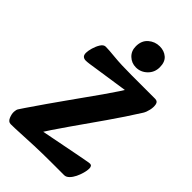

<svg xmlns="http://www.w3.org/2000/svg" viewBox="-273 -1003 1103 1103"><g transform="rotate(45 279.0 -451.0)"><path d="M46 10Q27 10 17.5 -12.5Q8 -35 9 -54Q10 -71 15.5 -79.5Q21 -88 37 -112Q114 -225 179 -316Q244 -407 300 -486.5Q356 -566 403 -643L440 -603L165 -562Q141 -558 122 -555.5Q103 -553 93 -553Q79 -553 70.5 -560.5Q62 -568 62 -586Q62 -602 69 -626.5Q76 -651 88.5 -671Q101 -691 118 -691Q142 -691 197 -685.5Q252 -680 338 -680H530Q551 -680 555 -660Q559 -640 553.5 -615.5Q548 -591 538 -575Q482 -486 419.5 -396.5Q357 -307 294.5 -218Q232 -129 176 -40L100 -70L448 -138Q477 -143 499 -147.5Q521 -152 529 -152Q546 -152 546 -128Q546 -113 540 -91Q534 -69 524 -48.5Q514 -28 500 -14Q486 0 470 0H373Q293 0 230 2.5Q167 5 121.5 7.5Q76 10 46 10ZM324 -729Q289 -729 263.5 -753Q238 -777 238 -815Q238 -861 267.5 -886.5Q297 -912 336 -912Q372 -912 396.5 -891Q421 -870 421 -827Q421 -785 392 -757Q363 -729 324 -729Z"/></g></svg>

Font: Alkatra
Style: Bold
Weight: 700
Designer: Suman Bhandary
Version: Version 1.100;gftools[0.9.22]